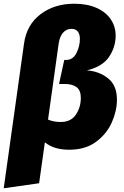

<svg xmlns="http://www.w3.org/2000/svg" viewBox="-49 -784 667 1031"><path d="M80 -550Q94 -651 168.5 -707.5Q243 -764 350 -764Q419 -764 469.5 -741.5Q520 -719 546 -680Q572 -641 572 -593Q572 -531 536.5 -478.5Q501 -426 417 -406Q482 -402 530.5 -364Q579 -326 579 -249Q579 -190 552 -128Q525 -66 467.5 -23Q410 20 323 20Q239 20 192 -20L161 200L-29 227ZM385 -258Q385 -300 361.5 -316.5Q338 -333 300 -333H268L296 -462H305Q343 -462 361.5 -499Q380 -536 380 -575Q380 -601 368.5 -615Q357 -629 335 -629Q308 -629 290 -609Q272 -589 266 -550L209 -142Q238 -129 277 -129Q332 -129 358.5 -168.5Q385 -208 385 -258Z"/></svg>

Font: FiraGO Heavy
Style: Italic
Weight: 900
Italic angle: -8°
Designer: bBox Type GmbH
Foundry: bBox Type GmbH
Version: Version 1.001